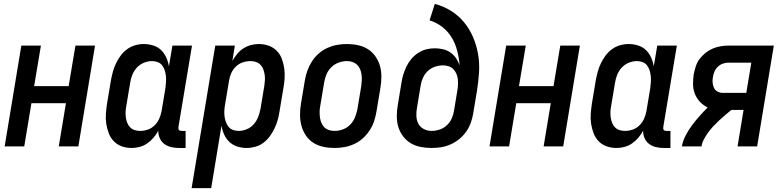

<svg xmlns="http://www.w3.org/2000/svg" viewBox="-20 -755 4040 990"><path d="M4 0 90 -520H191L156 -311H334L369 -520H470L384 0H283L320 -223H142L105 0Z M659 8Q632 8 608 -0.5Q584 -9 567 -26.5Q550 -44 541 -67.5Q532 -91 528 -116.5Q524 -142 526 -168.5Q528 -195 532 -221L552 -341Q556 -363 562 -385Q568 -407 578 -428Q588 -449 602 -468Q616 -487 635 -501Q654 -515 676.5 -521.5Q699 -528 721 -528Q746 -528 770 -520.5Q794 -513 810.5 -497Q827 -481 837 -459Q847 -437 851 -413L869 -520H970L900 -100Q900 -96 900 -92Q900 -88 902.5 -85Q905 -82 909 -81Q913 -80 918 -80H937V8H903Q882 8 862.5 3.5Q843 -1 827.5 -12.5Q812 -24 804 -42Q796 -60 796 -81Q786 -62 771.5 -45Q757 -28 739 -15.5Q721 -3 700 2.5Q679 8 659 8ZM702 -80Q722 -80 741.5 -86.5Q761 -93 776.5 -108Q792 -123 800.5 -142Q809 -161 813 -181L833 -301Q835 -316 836 -332Q837 -348 835.5 -363Q834 -378 829.5 -392Q825 -406 816.5 -417.5Q808 -429 794 -434.5Q780 -440 764 -440Q743 -440 722 -431.5Q701 -423 685.5 -406Q670 -389 662 -368.5Q654 -348 651 -327L631 -207Q628 -192 627.5 -177.5Q627 -163 629 -149Q631 -135 636 -122Q641 -109 650.5 -99Q660 -89 673.5 -84.5Q687 -80 702 -80Z M968 215 1090 -520H1191L1178 -441Q1189 -460 1203 -477Q1217 -494 1235 -505.5Q1253 -517 1273.5 -522.5Q1294 -528 1314 -528Q1341 -528 1365 -519.5Q1389 -511 1406.5 -493.5Q1424 -476 1433 -452.5Q1442 -429 1445.5 -403.5Q1449 -378 1447.5 -351.5Q1446 -325 1441 -299L1421 -179Q1418 -157 1411.5 -135Q1405 -113 1395 -92Q1385 -71 1371 -52Q1357 -33 1338.5 -19Q1320 -5 1297 1.5Q1274 8 1252 8Q1227 8 1203.5 0.5Q1180 -7 1163 -23Q1146 -39 1136 -61Q1126 -83 1122 -107L1069 215ZM1210 -80Q1231 -80 1252 -88.5Q1273 -97 1288 -114Q1303 -131 1311 -151.5Q1319 -172 1323 -193L1343 -313Q1345 -328 1346 -342.5Q1347 -357 1344.5 -371Q1342 -385 1337.5 -398Q1333 -411 1323 -421Q1313 -431 1300 -435.5Q1287 -440 1272 -440Q1252 -440 1232 -433.5Q1212 -427 1196.5 -412Q1181 -397 1172.5 -378Q1164 -359 1161 -339L1141 -219Q1138 -204 1137 -188Q1136 -172 1137.5 -157Q1139 -142 1144 -128Q1149 -114 1157.5 -102.5Q1166 -91 1180 -85.5Q1194 -80 1210 -80Z M1705 8Q1675 8 1647 2Q1619 -4 1596 -18.5Q1573 -33 1557.5 -56Q1542 -79 1534.5 -106Q1527 -133 1527 -162.5Q1527 -192 1532 -221L1552 -341Q1556 -366 1565 -391Q1574 -416 1588.5 -438.5Q1603 -461 1623.5 -479Q1644 -497 1668.5 -508Q1693 -519 1718 -523.5Q1743 -528 1768 -528Q1798 -528 1826 -522Q1854 -516 1877 -501.5Q1900 -487 1916 -464Q1932 -441 1939.5 -414Q1947 -387 1946.5 -357.5Q1946 -328 1941 -299L1921 -179Q1917 -154 1908.5 -129Q1900 -104 1885 -81.5Q1870 -59 1850 -41Q1830 -23 1805.5 -12Q1781 -1 1755.5 3.5Q1730 8 1705 8ZM1705 -80Q1727 -80 1748.5 -88Q1770 -96 1786 -112.5Q1802 -129 1810.5 -150.5Q1819 -172 1823 -193L1843 -313Q1845 -328 1845.5 -343Q1846 -358 1844 -372Q1842 -386 1836.5 -399Q1831 -412 1821 -421.5Q1811 -431 1797.5 -435.5Q1784 -440 1769 -440Q1747 -440 1725.5 -432Q1704 -424 1687.5 -407.5Q1671 -391 1662.5 -369.5Q1654 -348 1651 -327L1631 -207Q1628 -192 1628 -177Q1628 -162 1630 -148Q1632 -134 1637.5 -121Q1643 -108 1652.5 -98.5Q1662 -89 1676 -84.5Q1690 -80 1705 -80Z M2206 8Q2176 8 2148.5 2.5Q2121 -3 2098 -16.5Q2075 -30 2058.5 -52Q2042 -74 2034 -100Q2026 -126 2026 -155Q2026 -184 2031 -213L2050 -328Q2053 -349 2059.5 -370.5Q2066 -392 2076 -412.5Q2086 -433 2101 -451Q2116 -469 2136 -482Q2156 -495 2177.5 -500.5Q2199 -506 2221 -506Q2243 -506 2264.5 -501Q2286 -496 2303 -484Q2320 -472 2331.5 -455Q2343 -438 2350 -418Q2347 -456 2337.5 -493Q2328 -530 2309 -561.5Q2290 -593 2260.5 -616Q2231 -639 2195 -650L2222 -735Q2267 -723 2305.5 -699Q2344 -675 2372.5 -640.5Q2401 -606 2419 -564Q2437 -522 2445 -476Q2453 -430 2450 -381.5Q2447 -333 2439 -285L2420 -170Q2416 -146 2407.5 -122Q2399 -98 2384 -76.5Q2369 -55 2348 -38Q2327 -21 2303.5 -10.5Q2280 0 2255 4Q2230 8 2206 8ZM2206 -80Q2226 -80 2247 -87Q2268 -94 2284 -109Q2300 -124 2309 -144Q2318 -164 2321 -184L2338 -287Q2341 -303 2341.5 -318Q2342 -333 2340.5 -347.5Q2339 -362 2333 -375.5Q2327 -389 2317 -399Q2307 -409 2293 -413.5Q2279 -418 2264 -418Q2244 -418 2223 -411Q2202 -404 2186 -389Q2170 -374 2161 -354Q2152 -334 2149 -314L2130 -199Q2126 -177 2127 -155.5Q2128 -134 2137.5 -116.5Q2147 -99 2165.5 -89.5Q2184 -80 2206 -80Z M2504 0 2590 -520H2691L2656 -311H2834L2869 -520H2970L2884 0H2783L2820 -223H2642L2605 0Z M3159 8Q3132 8 3108 -0.5Q3084 -9 3067 -26.5Q3050 -44 3041 -67.5Q3032 -91 3028 -116.5Q3024 -142 3026 -168.5Q3028 -195 3032 -221L3052 -341Q3056 -363 3062 -385Q3068 -407 3078 -428Q3088 -449 3102 -468Q3116 -487 3135 -501Q3154 -515 3176.5 -521.5Q3199 -528 3221 -528Q3246 -528 3270 -520.5Q3294 -513 3310.5 -497Q3327 -481 3337 -459Q3347 -437 3351 -413L3369 -520H3470L3400 -100Q3400 -96 3400 -92Q3400 -88 3402.5 -85Q3405 -82 3409 -81Q3413 -80 3418 -80H3437V8H3403Q3382 8 3362.5 3.5Q3343 -1 3327.5 -12.5Q3312 -24 3304 -42Q3296 -60 3296 -81Q3286 -62 3271.5 -45Q3257 -28 3239 -15.5Q3221 -3 3200 2.5Q3179 8 3159 8ZM3202 -80Q3222 -80 3241.5 -86.5Q3261 -93 3276.5 -108Q3292 -123 3300.5 -142Q3309 -161 3313 -181L3333 -301Q3335 -316 3336 -332Q3337 -348 3335.5 -363Q3334 -378 3329.5 -392Q3325 -406 3316.5 -417.5Q3308 -429 3294 -434.5Q3280 -440 3264 -440Q3243 -440 3222 -431.5Q3201 -423 3185.5 -406Q3170 -389 3162 -368.5Q3154 -348 3151 -327L3131 -207Q3128 -192 3127.5 -177.5Q3127 -163 3129 -149Q3131 -135 3136 -122Q3141 -109 3150.5 -99Q3160 -89 3173.5 -84.5Q3187 -80 3202 -80Z M3496 0Q3501 -29 3515 -56Q3529 -83 3547.5 -108Q3566 -133 3587 -156.5Q3608 -180 3629 -201Q3607 -211 3590 -229Q3573 -247 3563.5 -270Q3554 -293 3553.5 -319Q3553 -345 3557 -372Q3561 -392 3567.5 -412.5Q3574 -433 3587 -450.5Q3600 -468 3617.5 -482Q3635 -496 3655 -504.5Q3675 -513 3696 -516.5Q3717 -520 3737 -520H3970L3884 0H3783L3814 -188H3751Q3735 -175 3719 -161.5Q3703 -148 3687.5 -133.5Q3672 -119 3658 -104Q3644 -89 3632 -72.5Q3620 -56 3610 -37.5Q3600 -19 3597 0ZM3707 -276H3828L3854 -432H3736Q3722 -432 3707.5 -427Q3693 -422 3681.5 -411Q3670 -400 3664 -386Q3658 -372 3656 -357Q3653 -343 3654.5 -328Q3656 -313 3662 -301Q3668 -289 3680.5 -282.5Q3693 -276 3707 -276Z"/></svg>

Font: Iosevka Term Curly Semibold
Style: Italic
Weight: 600
Italic angle: -9°
Designer: Belleve Invis
Foundry: Belleve Invis
Version: Version 32.3.0